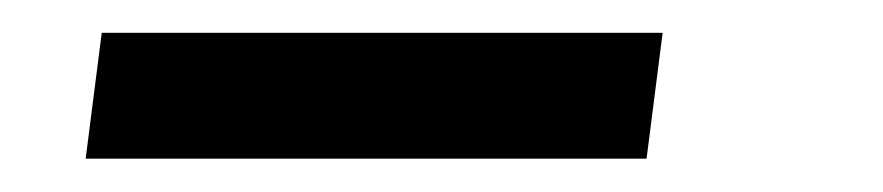

<svg xmlns="http://www.w3.org/2000/svg" viewBox="-20 42 538 117"><path d="M383.8 62 374 138.7H32.2L42 62Z"/></svg>

Font: Carlito
Style: Bold Italic
Weight: 700
Italic angle: -7°
Designer: Lukasz Dziedzic
Foundry: tyPoland Lukasz Dziedzic
Version: Version 1.104